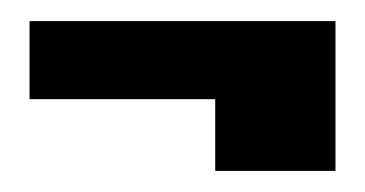

<svg xmlns="http://www.w3.org/2000/svg" viewBox="-20 -630 346 182"><path d="M8 -610H298V-536H8ZM184 -610H298V-468H184Z"/></svg>

Font: Danfo
Style: Regular
Weight: 400
Designer: Seyi Olusanya, David Udoh, Eyiyemi Adegbite, Mirko Velimirović
Version: Version 1.000